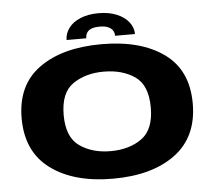

<svg xmlns="http://www.w3.org/2000/svg" viewBox="-52 -791 958 854"><g transform="rotate(-5 427.0 -364.5)"><path d="M419 4.5Q594 4.5 697.5 -72.2Q801 -149 801 -298Q801 -447 697.5 -521.5Q594 -596 419 -596Q244.5 -596 140.8 -521.5Q37 -447 37 -298Q37 -149 140.8 -72.2Q244.5 4.5 419 4.5ZM419 -118.5Q337 -118.5 280.8 -158Q224.5 -197.5 224.5 -296.5Q224.5 -396 280.8 -434.8Q337 -473.5 419 -473.5Q501.5 -473.5 557.5 -434.8Q613.5 -396 613.5 -296.5Q613.5 -197.5 557.5 -158Q501.5 -118.5 419 -118.5ZM419 -734.5Q371.5 -734.5 337.2 -720.2Q303 -706 284.8 -681.5Q266.5 -657 266.5 -628H354.5Q354.5 -642 360.8 -652.5Q367 -663 381 -668.8Q395 -674.5 419 -674.5Q440.5 -674.5 454.5 -668.8Q468.5 -663 475.8 -652.8Q483 -642.5 483 -628H572Q572 -657 552.8 -681.5Q533.5 -706 499 -720.2Q464.5 -734.5 419 -734.5Z"/></g></svg>

Font: Anybody Expanded
Style: Bold
Weight: 700
Width: 7
Designer: Tyler Finck
Foundry: Etcetera Type Company
Version: Version 1.113;gftools[0.9.25]